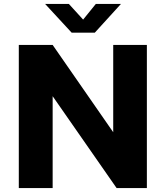

<svg xmlns="http://www.w3.org/2000/svg" viewBox="-20 -950 837 970"><path d="M464 -930 400 -851 328 -930H208L342 -785H459L591 -930ZM552 -723V-282L246 -723H75V0H246V-464L569 0H722V-723Z"/></svg>

Font: United Sans ExtraBold
Style: Regular
Weight: 800
Designer: Pablo Impallari, Rodrigo Fuenzalida (Modified by Dan O. Williams)
Version: Version 1.000;PS 001.000;hotconv 1.0.88;makeotf.lib2.5.64775